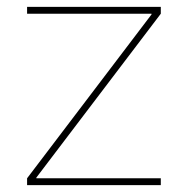

<svg xmlns="http://www.w3.org/2000/svg" viewBox="-20 -540 548 560"><path d="M59 0V-20L422 -498V-500H59V-520H449V-500L86 -22V-20H449V0Z"/></svg>

Font: M PLUS 1 Thin Thin
Style: Regular
Weight: 250
Version: Version 1.001